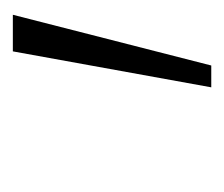

<svg xmlns="http://www.w3.org/2000/svg" viewBox="-45 -653 349 299"><g transform="rotate(-90 129.5 -503.5)"><path d="M143 -349 199 -658H256L177 -349Z"/></g></svg>

Font: EauTest Semilight
Style: Italic
Weight: 300
Italic angle: -12°
Designer: Christian Thalmann (Catharsis Fonts)
Version: Version 0.001;PS 000.001;hotconv 1.0.88;makeotf.lib2.5.64775